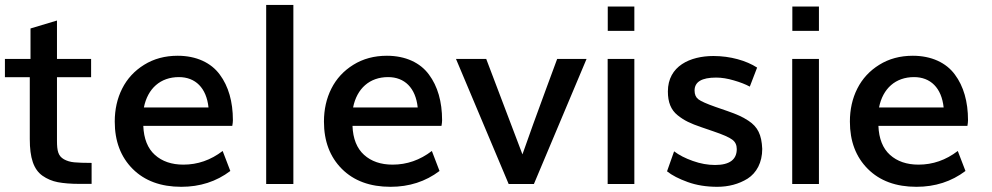

<svg xmlns="http://www.w3.org/2000/svg" viewBox="-28 -737 3973 769"><path d="M338.9 -84.5C308.1 -84.5 285.2 -85.4 269 -86.9C252.9 -88.4 239.3 -92.8 228 -99.1C205.1 -112.3 200.2 -132.3 200.2 -173.3V-427.7H336.9V-501H200.2V-654.8L94.2 -623V-501H-8.3V-427.7H91.3V-179.7C91.3 -105 106.4 -58.6 142.1 -33.2C160.2 -20.5 180.7 -11.7 203.6 -7.3C226.6 -2.9 256.3 -0.5 292 -0.5H338.9Z M548.3 -306.6C563.5 -382.8 614.7 -428.2 688.5 -428.2C754.4 -428.2 798.8 -385.3 807.1 -306.6ZM698.2 11.2C772.9 11.2 838.4 -9.8 894.5 -52.2L863.8 -132.3C815.9 -95.7 763.7 -77.6 706.5 -77.6C659.2 -77.6 621.1 -90.8 592.3 -116.7C563.5 -142.6 547.9 -181.6 545.9 -232.9H902.3C903.8 -241.2 904.8 -248.5 904.8 -255.4C904.8 -329.6 887.2 -391.6 852.1 -438.5C817.4 -485.8 758.3 -513.7 683.6 -513.7C632.8 -513.7 587.9 -501.5 549.3 -477.5C510.7 -453.6 481.4 -421.9 461.4 -382.3C441.4 -342.8 431.6 -298.3 431.6 -250C431.6 -171.4 455.6 -108.4 503.4 -60.5C551.3 -12.7 616.2 11.2 698.2 11.2Z M1147 0V-717.3H1038.1V0Z M1386.2 -306.6C1401.4 -382.8 1452.6 -428.2 1526.4 -428.2C1592.3 -428.2 1636.7 -385.3 1645 -306.6ZM1536.1 11.2C1610.8 11.2 1676.3 -9.8 1732.4 -52.2L1701.7 -132.3C1653.8 -95.7 1601.6 -77.6 1544.4 -77.6C1497.1 -77.6 1459 -90.8 1430.2 -116.7C1401.4 -142.6 1385.7 -181.6 1383.8 -232.9H1740.2C1741.7 -241.2 1742.7 -248.5 1742.7 -255.4C1742.7 -329.6 1725.1 -391.6 1689.9 -438.5C1655.3 -485.8 1596.2 -513.7 1521.5 -513.7C1470.7 -513.7 1425.8 -501.5 1387.2 -477.5C1348.6 -453.6 1319.3 -421.9 1299.3 -382.3C1279.3 -342.8 1269.5 -298.3 1269.5 -250C1269.5 -171.4 1293.5 -108.4 1341.3 -60.5C1389.2 -12.7 1454.1 11.2 1536.1 11.2Z M2110.4 0 2321.3 -501H2203.6L2159.2 -380.9L2107.4 -239.3C2092.3 -196.8 2077.6 -156.7 2064.5 -118.7L1919.4 -501H1798.3L2009.3 0Z M2512.7 -613.3V-710.9H2406.2V-613.3ZM2512.7 0V-501H2405.8V0Z M2844.7 11.2C2889.6 11.2 2930.7 0.5 2966.3 -21.5C3002 -44.4 3024.9 -85.9 3024.9 -140.6C3022.5 -197.8 3006.8 -229 2969.7 -253.4C2957 -261.7 2944.8 -268.6 2932.6 -273.9C2920.4 -279.3 2905.3 -285.6 2886.2 -292L2860.8 -300.8C2846.2 -306.2 2838.4 -308.6 2836.9 -309.1C2802.2 -321.3 2779.3 -331.5 2769 -339.4C2758.8 -347.2 2753.9 -358.9 2753.9 -374.5C2753.9 -409.2 2782.7 -426.3 2840.3 -426.3C2862.3 -426.3 2886.2 -422.4 2911.1 -415C2936.5 -407.7 2958 -399.4 2975.1 -390.1L3004.4 -466.3C2961.4 -494.1 2897.5 -512.7 2829.6 -512.7C2736.3 -512.7 2647 -472.7 2647 -370.6C2647 -327.6 2659.2 -296.9 2686 -275.4C2712.9 -253.9 2736.8 -242.7 2781.2 -227.5L2828.1 -211.4C2867.2 -198.2 2892.6 -187 2904.8 -177.7C2917 -168.9 2922.9 -156.2 2922.9 -140.1C2922.9 -97.7 2894 -76.2 2835.9 -76.2C2807.1 -76.2 2777.3 -81.5 2747.1 -92.3C2716.8 -103 2691.9 -115.7 2671.9 -130.9L2643.6 -50.8C2663.6 -34.7 2691.4 -20.5 2726.6 -7.8C2761.7 4.9 2801.3 11.2 2844.7 11.2Z M3252 -613.3V-710.9H3145.5V-613.3ZM3252 0V-501H3145V0Z M3492.7 -306.6C3507.8 -382.8 3559.1 -428.2 3632.8 -428.2C3698.7 -428.2 3743.2 -385.3 3751.5 -306.6ZM3642.6 11.2C3717.3 11.2 3782.7 -9.8 3838.9 -52.2L3808.1 -132.3C3760.3 -95.7 3708 -77.6 3650.9 -77.6C3603.5 -77.6 3565.4 -90.8 3536.6 -116.7C3507.8 -142.6 3492.2 -181.6 3490.2 -232.9H3846.7C3848.1 -241.2 3849.1 -248.5 3849.1 -255.4C3849.1 -329.6 3831.5 -391.6 3796.4 -438.5C3761.7 -485.8 3702.6 -513.7 3627.9 -513.7C3577.1 -513.7 3532.2 -501.5 3493.7 -477.5C3455.1 -453.6 3425.8 -421.9 3405.8 -382.3C3385.7 -342.8 3376 -298.3 3376 -250C3376 -171.4 3399.9 -108.4 3447.8 -60.5C3495.6 -12.7 3560.5 11.2 3642.6 11.2Z"/></svg>

Font: Ride SemiBold
Style: Regular
Weight: 600
Version: Version 3.000